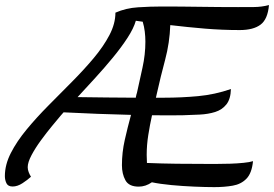

<svg xmlns="http://www.w3.org/2000/svg" viewBox="-49 -747 1107 776"><path d="M614.7 -352.1Q683.6 -352.1 751.5 -358.4Q819.3 -364.7 884.3 -387.2Q883.3 -346.7 866 -325Q848.6 -303.2 820.6 -294.4Q792.5 -285.6 758.5 -283.9Q724.6 -282.2 689.9 -281.2Q639.2 -280.3 565.4 -281.2Q556.6 -241.2 550.3 -201.2Q543.9 -161.1 543.9 -121.1Q543.9 -103 544.9 -88.4Q605.5 -85.9 665.8 -85.2Q726.1 -84.5 786.6 -84.5Q802.7 -84.5 828.4 -84.5Q854 -84.5 882.3 -85.4Q910.6 -86.4 935.3 -88.9Q960 -91.3 973.6 -95.7Q968.8 -46.9 947 -24.7Q925.3 -2.4 891.6 3.4Q857.9 9.3 816.9 9.3Q783.7 9.3 736.8 7.3Q689.9 5.4 643.6 1Q597.2 -3.4 564.9 -10.3Q539.6 7.3 511.7 7.3Q471.7 7.3 457.8 -18.6Q443.8 -44.4 443.8 -79.1Q443.8 -130.9 455.3 -181.6Q466.8 -232.4 480.5 -282.7Q415.5 -284.2 345.5 -286.9Q275.4 -289.6 208 -293Q202.1 -286.1 196.8 -280.3Q183.6 -264.6 161.4 -237.8Q139.2 -210.9 116.5 -179.9Q93.8 -148.9 78.4 -119.9Q63 -90.8 63 -71.3Q63 -61.5 66.9 -51.3Q70.8 -41 76.2 -32.7Q62.5 -20 42 -6.6Q21.5 6.8 2 6.8Q-16.6 6.8 -22.9 -6.3Q-29.3 -19.5 -29.3 -35.2Q-29.3 -81.5 -5.1 -128.7Q19 -175.8 58.8 -223.9Q98.6 -272 146.5 -320.3Q194.3 -368.7 241.9 -416.5Q289.6 -464.4 329.3 -511.7Q369.1 -559.1 393.3 -605.2Q417.5 -651.4 417.5 -695.8Q459.5 -714.4 509 -717.5Q558.6 -720.7 604 -720.7Q681.2 -720.7 758.5 -719.5Q835.9 -718.3 913.1 -718.3Q943.4 -718.3 976.3 -718.5Q1009.3 -718.8 1038.1 -726.6Q1033.2 -669.4 1004.2 -647.5Q975.1 -625.5 919.9 -625.5Q849.1 -625.5 779.1 -631.3Q709 -637.2 639.2 -645.5Q636.7 -573.7 618.4 -505.4Q600.1 -437 585 -369.1Q583.5 -361.3 581.1 -352.1Q589.8 -352.1 598.1 -352.1Q606.4 -352.1 614.7 -352.1ZM503.4 -369.1H503.9Q515.1 -420.9 526.9 -473.6Q538.6 -526.4 538.6 -578.6Q538.6 -599.1 536.1 -619.4Q533.7 -639.6 527.8 -659.2Q513.2 -661.1 500 -663.1Q491.2 -632.3 466.3 -594Q441.4 -555.7 407.2 -514.2Q373 -472.7 335.7 -431.9Q298.3 -391.1 264.6 -354.5Q324.7 -353.5 383.5 -353Q442.4 -352.5 499.5 -352.1Q501.5 -360.8 503.4 -369.1Z"/></svg>

Font: Lumanosimo
Style: Regular
Weight: 400
Designer: The DocRepair Project, Eduardo Rodriguez Tunni
Foundry: Google
Version: Version 1.010